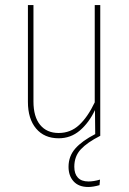

<svg xmlns="http://www.w3.org/2000/svg" viewBox="-20 -539 513 762"><path d="M377.9 0Q326.7 25.9 300.8 53.5Q274.9 81.1 274.9 123Q274.9 150.9 289.1 166Q303.2 181.2 331.1 181.2Q351.6 181.2 377 173.8L375 195.8Q349.6 203.1 330.1 203.1Q292.5 203.1 272.2 180.9Q252 158.7 252 123Q252 81.1 278.8 50.5Q305.7 20 357.9 -6.8L356.9 -102.1Q333 -51.8 296.9 -21Q260.7 9.8 212.9 9.8Q155.8 9.8 123.3 -28.8Q90.8 -67.4 90.8 -134.8V-519H112.8V-136.2Q112.8 -75.7 139.2 -43.5Q165.5 -11.2 212.9 -11.2Q259.8 -11.2 293.9 -42.7Q328.1 -74.2 356 -132.8V-519H377.9Z"/></svg>

Font: Fira Sans Compressed Thin
Style: Regular
Weight: 100
Width: 1
Designer: Carrois Corporate & Edenspiekermann AG
Foundry: Carrois Corporate GbR & Edenspiekermann AG
Version: Version 4.203;PS 004.203;hotconv 1.0.88;makeotf.lib2.5.64775